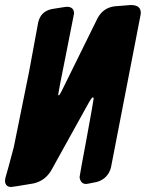

<svg xmlns="http://www.w3.org/2000/svg" viewBox="-67 -750 581 765"><path d="M-22 -5Q-35 -5 -41 -12Q-47 -19 -47 -29Q-47 -35 -45 -43Q-38 -65 -12 -164L49 -465L85 -660Q95 -705 140 -714Q195 -723 199 -723Q228 -723 228 -696Q228 -693 196.5 -536.5Q165 -380 165 -374Q165 -371 165.5 -370.5Q166 -370 167 -370Q170 -370 179 -388L322 -678Q345 -720 391 -725L454 -730Q494 -730 494 -699L493 -690L375 -82Q363 -38 319 -25Q287 -19 283.5 -18Q280 -17 276 -17Q254 -17 250 -44Q250 -49 278 -198Q306 -351 306 -356Q306 -362 304 -362H303Q299 -362 289 -345L136 -69Q111 -29 66 -19Q-17 -5 -22 -5Z"/></svg>

Font: Bangerz
Style: Bold
Weight: 700
Designer: vernon adams
Foundry: Vernon Adams
Version: Version 2.10;February 7, 2025;FontCreator 13.0.0.2683 64-bit